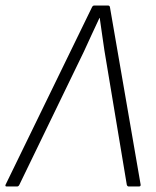

<svg xmlns="http://www.w3.org/2000/svg" viewBox="-42 -675 564 695"><path d="M-18 0Q-21 0 -22 -1.5Q-23 -3 -22 -6L291 -649Q294 -655 299 -655H349Q355 -655 356 -649L467 -7Q468 0 461 0H424Q419 0 417 -6L336 -492Q332 -521 327.5 -550.5Q323 -580 319 -610H318Q304 -580 290 -550Q276 -520 262 -489L28 -6Q25 0 20 0Z"/></svg>

Font: Sofia Sans Semi Condensed Light
Style: Italic
Weight: 300
Italic angle: -9°
Version: Version 4.100